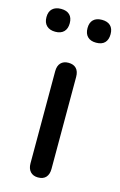

<svg xmlns="http://www.w3.org/2000/svg" viewBox="-132 -750 501 804"><g transform="rotate(15 118.0 -348.5)"><path d="M118 5Q97 5 85 -8Q73 -21 73 -44V-443Q73 -467 85 -479.5Q97 -492 118 -492Q140 -492 152 -479.5Q164 -467 164 -443V-44Q164 -21 152.5 -8Q141 5 118 5ZM207 -603Q183 -603 170 -616Q157 -629 157 -653Q157 -677 170 -689.5Q183 -702 207 -702Q231 -702 244 -689.5Q257 -677 257 -653Q257 -629 244.5 -616Q232 -603 207 -603ZM30 -603Q6 -603 -7.5 -616Q-21 -629 -21 -653Q-21 -677 -7.5 -689.5Q6 -702 30 -702Q54 -702 67 -689.5Q80 -677 80 -653Q80 -629 67 -616Q54 -603 30 -603Z"/></g></svg>

Font: Nunito ExtraLight Medium
Style: Regular
Weight: 500
Version: Version 3.602